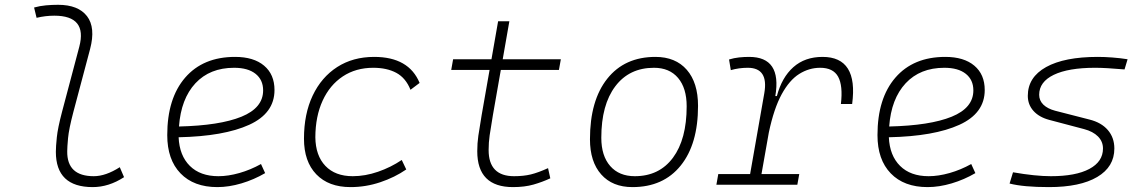

<svg xmlns="http://www.w3.org/2000/svg" viewBox="-20 -762 4728 792"><path d="M362.3 9.8Q210.4 9.8 210.4 -135.7Q210.4 -157.2 214.4 -195.6Q218.3 -233.9 235.8 -300.3L307.1 -569.3Q340.8 -697.3 204.1 -697.3Q167.5 -697.3 130.9 -688.5L120.6 -731Q145 -737.8 169.9 -740Q194.8 -742.2 219.7 -742.2Q302.7 -742.2 338.9 -695.3Q375 -648.4 351.6 -559.6L282.7 -300.3Q264.2 -230 260.7 -192.1Q257.3 -154.3 257.3 -138.2Q255.9 -35.2 366.7 -35.2Q416 -35.2 474.1 -72.3L491.7 -31.2Q428.7 9.8 362.3 9.8Z M880.9 -35.2Q921.4 -35.2 967.5 -48.3Q1013.7 -61.5 1056.6 -85.4L1073.7 -47.9Q1027.8 -21 976.1 -5.6Q924.3 9.8 876.5 9.8Q779.3 9.8 724.6 -46.9Q669.9 -103.5 669.9 -204.6Q669.9 -356.4 743.9 -441.9Q817.9 -527.3 949.7 -527.3Q1026.4 -527.3 1069.3 -491.2Q1112.3 -455.1 1112.3 -390.6Q1112.3 -294.9 1008.1 -247.3Q903.8 -199.7 716.8 -195.8Q720.2 -120.1 763.2 -77.6Q806.2 -35.2 880.9 -35.2ZM718.3 -240.2Q886.2 -244.1 975.8 -280.5Q1065.4 -316.9 1065.4 -389.2Q1065.4 -432.6 1034.2 -457.5Q1002.9 -482.4 945.8 -482.4Q845.7 -482.4 786.1 -418.5Q726.6 -354.5 718.3 -240.2Z M1435.1 -35.2Q1486.3 -35.2 1539.3 -53.5Q1592.3 -71.8 1637.2 -102.1L1655.8 -63Q1608.4 -30.3 1548.6 -10.3Q1488.8 9.8 1425.8 9.8Q1335.4 9.8 1284.7 -43Q1233.9 -95.7 1233.9 -189.9Q1233.9 -292 1269.8 -367.7Q1305.7 -443.4 1370.8 -485.4Q1436 -527.3 1523.4 -527.3Q1666.5 -527.3 1710.9 -419.9L1673.3 -391.6Q1653.8 -440.4 1615 -461.4Q1576.2 -482.4 1519.5 -482.4Q1447.8 -482.4 1394 -446.8Q1340.3 -411.1 1310.8 -346.7Q1281.2 -282.2 1280.8 -195.8Q1281.7 -120.1 1322.3 -77.6Q1362.8 -35.2 1435.1 -35.2Z M2096.2 9.8Q1948.7 9.8 1948.7 -138.2Q1948.7 -170.9 1953.1 -201.7Q1957.5 -232.4 1966.8 -287.1L1999.5 -473.6H1841.3L1849.1 -517.6H2007.3L2034.7 -674.3H2081.1L2053.7 -517.6H2293.5L2285.6 -473.6H2045.9L2013.2 -287.1Q2003.9 -232.9 1999.8 -203.6Q1995.6 -174.3 1995.6 -143.1Q1995.6 -35.2 2100.6 -35.2Q2139.6 -35.2 2169.7 -42.5Q2199.7 -49.8 2240.7 -68.4L2250 -26.4Q2217.3 -11.2 2180.7 -0.7Q2144 9.8 2096.2 9.8Z M2588.9 9.8Q2506.3 9.8 2460 -42.5Q2413.6 -94.7 2413.6 -187.5Q2413.6 -347.7 2485.1 -437.5Q2556.6 -527.3 2683.6 -527.3Q2766.6 -527.3 2813 -474.1Q2859.4 -420.9 2859.4 -325.2Q2859.4 -167.5 2787.8 -78.9Q2716.3 9.8 2588.9 9.8ZM2598.6 -35.2Q2699.2 -35.2 2755.9 -111.3Q2812.5 -187.5 2812.5 -323.7Q2812.5 -398.4 2777.1 -440.4Q2741.7 -482.4 2677.7 -482.4Q2575.7 -482.4 2518.1 -406Q2460.4 -329.6 2460.4 -193.8Q2460.4 -119.1 2497.1 -77.1Q2533.7 -35.2 2598.6 -35.2Z M2935.1 0 2942.9 -43.9H3074.2L3132.8 -377.9Q3150.9 -482.4 3064.5 -482.4Q3028.3 -482.4 2994.6 -472.7L2987.3 -516.6Q3007.8 -522.9 3028.6 -525.1Q3049.3 -527.3 3070.3 -527.3Q3205.6 -527.3 3178.2 -365.7H3184.6Q3205.1 -442.9 3252.7 -485.1Q3300.3 -527.3 3373 -527.3Q3521 -527.3 3495.1 -333H3448.7Q3457.5 -408.7 3437.3 -445.6Q3417 -482.4 3363.3 -482.4Q3317.4 -482.4 3276.9 -457Q3236.3 -431.6 3204.3 -373Q3172.4 -314.5 3151.4 -215.3L3121.1 -43.9H3276.9L3269 0Z M3810.5 -35.2Q3851.1 -35.2 3897.2 -48.3Q3943.4 -61.5 3986.3 -85.4L4003.4 -47.9Q3957.5 -21 3905.8 -5.6Q3854 9.8 3806.2 9.8Q3709 9.8 3654.3 -46.9Q3599.6 -103.5 3599.6 -204.6Q3599.6 -356.4 3673.6 -441.9Q3747.6 -527.3 3879.4 -527.3Q3956.1 -527.3 3999 -491.2Q4042 -455.1 4042 -390.6Q4042 -294.9 3937.7 -247.3Q3833.5 -199.7 3646.5 -195.8Q3649.9 -120.1 3692.9 -77.6Q3735.8 -35.2 3810.5 -35.2ZM3647.9 -240.2Q3815.9 -244.1 3905.5 -280.5Q3995.1 -316.9 3995.1 -389.2Q3995.1 -432.6 3963.9 -457.5Q3932.6 -482.4 3875.5 -482.4Q3775.4 -482.4 3715.8 -418.5Q3656.2 -354.5 3647.9 -240.2Z M4307.1 9.8Q4201.7 9.8 4144.5 -4.9L4158.7 -51.3Q4251 -35.2 4314.9 -35.2Q4417.5 -35.2 4473.6 -65.2Q4529.8 -95.2 4529.8 -149.4Q4529.8 -178.2 4509.3 -199Q4488.8 -219.7 4451.7 -229.5L4307.6 -267.6Q4266.1 -278.8 4242.9 -304.7Q4219.7 -330.6 4219.7 -366.7Q4219.7 -443.4 4295.2 -485.4Q4370.6 -527.3 4508.3 -527.3Q4535.6 -527.3 4567.9 -524.9Q4600.1 -522.5 4631.3 -517.6L4618.7 -475.6Q4540.5 -482.4 4497.6 -482.4Q4387.2 -482.4 4326.9 -453.4Q4266.6 -424.3 4266.6 -371.1Q4266.6 -347.2 4283.9 -330.3Q4301.3 -313.5 4332.5 -305.2L4473.6 -269Q4522.9 -256.8 4549.8 -225.6Q4576.7 -194.3 4576.7 -149.4Q4576.7 -73.7 4506.1 -32Q4435.5 9.8 4307.1 9.8Z"/></svg>

Font: Cascadia Mono ExtraLight
Style: Italic
Weight: 200
Italic angle: -10°
Monospace: yes
Designer: Aaron Bell
Foundry: Saja Typeworks
Version: Version 2404.023; ttfautohint (v1.8.4)